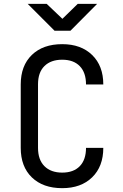

<svg xmlns="http://www.w3.org/2000/svg" viewBox="-20 -970 640 1000"><path d="M304 10Q204 10 146 -46Q88 -102 88 -200V-530Q88 -628 146 -684Q204 -740 304 -740Q402 -740 460 -683.5Q518 -627 518 -530H428Q428 -592 395.5 -625.5Q363 -659 304 -659Q245 -659 211.5 -626Q178 -593 178 -531V-200Q178 -138 211.5 -104.5Q245 -71 304 -71Q363 -71 395.5 -104.5Q428 -138 428 -200H518Q518 -103 460 -46.5Q402 10 304 10ZM264 -810 124 -950H223L305 -872L385 -950H486L347 -810Z"/></svg>

Font: Tiny
Style: Regular
Weight: 400
Designer: Philipp Nurullin, Konstantin Bulenkov
Foundry: JetBrains
Version: Version 2.251; ttfautohint (v1.8.4.7-5d5b)